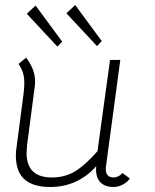

<svg xmlns="http://www.w3.org/2000/svg" viewBox="-20 -739 619 766"><path d="M180 7Q107 7 73 -28Q39 -63 44 -136L74 -365Q77 -389 77 -407Q77 -432 71.5 -449Q66 -466 54 -484L84 -509Q100 -489 110 -464.5Q120 -440 120 -414Q120 -402 119 -396L88 -160Q86 -138 86 -129Q86 -31 187 -31Q241 -31 282 -57Q323 -83 369 -136L419 -500H460L403 -77Q402 -73 402 -65Q402 -31 433 -31Q443 -31 453.5 -36.5Q464 -42 468 -49L498 -27Q486 -10 468 -1.5Q450 7 433 7Q396 7 378 -14.5Q360 -36 364 -76Q290 7 180 7ZM87 -684 122 -717 228 -573 209 -553ZM245 -686 280 -719 386 -575 367 -555Z"/></svg>

Font: Bellota Light
Style: Italic
Weight: 300
Italic angle: -7.5°
Designer: Kemie Guaida
Foundry: Kemie Guaida
Version: Version 4.001